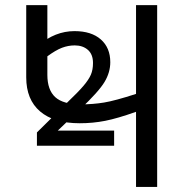

<svg xmlns="http://www.w3.org/2000/svg" viewBox="-20 -734 735 754"><path d="M597.2 0H514.2V-294.9Q441.4 -269 393.1 -259.5Q344.7 -250 293 -250Q191.9 -250 137.5 -296.4Q83 -342.8 83 -430.2V-713.9H166V-439.9Q166 -380.9 197 -352.5Q228 -324.2 297.9 -324.2Q345.2 -324.2 388.4 -331.3Q431.6 -338.4 514.2 -365.2V-713.9H597.2ZM428.2 -161.6H125V-213.9L242.7 -330.1Q287.6 -373 308.1 -397.2Q328.6 -421.4 336.9 -440.7Q345.2 -460 345.2 -486.8Q345.2 -520.5 325.2 -538.1Q305.2 -555.7 273.4 -555.7Q248 -555.7 223.4 -546.4Q198.7 -537.1 163.6 -511.2L130.9 -555.7Q196.3 -611.8 272.5 -611.8Q338.9 -611.8 376 -579.1Q413.1 -546.4 413.1 -489.7Q413.1 -449.7 390.4 -411.9Q367.7 -374 293.9 -304.2L207 -221.2H428.2Z"/></svg>

Font: Open Sans ACDW
Style: acdw
Weight: 400
Foundry: Ascender Corporation
Version: Version 1.10